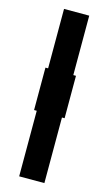

<svg xmlns="http://www.w3.org/2000/svg" viewBox="-126 -704 511 905"><g transform="rotate(15 129.5 -251.5)"><path d="M55 -370H204V-163H55ZM68 157V-660H191V157Z"/></g></svg>

Font: Bricolage Grotesque 18pt
Style: Bold
Weight: 700
Designer: Mathieu Triay
Foundry: Atelier Triay
Version: Version 1.000;gftools[0.9.30]